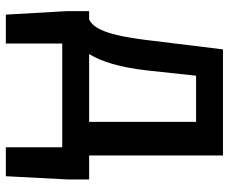

<svg xmlns="http://www.w3.org/2000/svg" viewBox="-83 -507 783 657"><g transform="rotate(90 308.5 -178.5)"><path d="M594 -92H512V-550H149L120 -314C101 -144 76 -108 47 -92H18V-18L30 193H129V0H484V193H583L594 -18ZM221 -290 239 -458H397V-92H165C190 -133 210 -194 221 -290Z"/></g></svg>

Font: Spoqa Han Sans Neo Medium
Style: Regular
Weight: 500
Designer: [Spoqa Han Sans Neo] Dong-huui Kim ___ Younghwa Kang ___ Yujin Lee ___ [Noto Sans] Ryoko NISHIZUKA ____ (kana & ideograp
Foundry: Spoqa (http://www.spoqa-han-sans.com)
Version: Version 1.100;hotconv 1.0.109;makeotfexe 2.5.65596